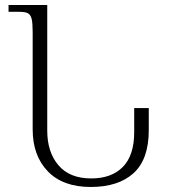

<svg xmlns="http://www.w3.org/2000/svg" viewBox="-20 -734 675 764"><path d="M110 -219V-605Q110 -642 106 -658.5Q102 -675 91.5 -681Q81 -687 57 -687H14V-714H168V-214Q168 -129 212.5 -76.5Q257 -24 343 -24Q424 -24 469 -70Q514 -116 514 -208V-304H572V-216Q572 -100 511.5 -45Q451 10 341 10Q230 10 170 -52.5Q110 -115 110 -219Z"/></svg>

Font: Noto Serif Georgian Light
Style: Regular
Weight: 300
Designer: Monotype Design team
Foundry: Monotype Imaging Inc.
Version: Version 1.000